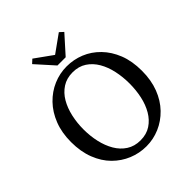

<svg xmlns="http://www.w3.org/2000/svg" viewBox="-236 -1021 1189 1189"><g transform="rotate(-45 358.5 -427.0)"><path d="M359 15Q298 15 242 -8Q186 -31 142 -75Q98 -119 72.5 -184.5Q47 -250 47 -334Q47 -416 72.5 -481Q98 -546 142 -591.5Q186 -637 242 -661Q298 -685 359 -685Q420 -685 475.5 -662.5Q531 -640 575 -595Q619 -550 644.5 -485.5Q670 -421 670 -336Q670 -254 645 -189Q620 -124 576 -78.5Q532 -33 476 -9Q420 15 359 15ZM359 -37Q412 -37 450 -62Q488 -87 512.5 -129Q537 -171 548.5 -224Q560 -277 560 -335Q560 -392 548.5 -445.5Q537 -499 512.5 -541Q488 -583 450 -608Q412 -633 359 -633Q307 -633 268.5 -608Q230 -583 205.5 -541Q181 -499 169 -445.5Q157 -392 157 -335Q157 -277 169 -224Q181 -171 205.5 -129Q230 -87 268.5 -62Q307 -37 359 -37ZM243 -869 402 -755H316L475 -869L500 -846L395 -729H323L218 -846Z"/></g></svg>

Font: Source Serif 4 18pt
Style: Regular
Weight: 400
Designer: Frank Grießhammer
Foundry: Adobe Systems Incorporated
Version: Version 4.004;hotconv 1.0.116;makeotfexe 2.5.65601